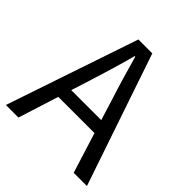

<svg xmlns="http://www.w3.org/2000/svg" viewBox="-198 -869 1005 1005"><g transform="rotate(45 304.0 -366.5)"><path d="M4 0H97L168 -224H436L506 0H604L355 -733H252ZM191 -297 227 -410C253 -493 277 -572 300 -658H304C328 -573 351 -493 378 -410L413 -297Z"/></g></svg>

Font: Noto Sans HK
Style: Regular
Weight: 400
Designer: Ryoko NISHIZUKA 西塚涼子 (kana, bopomofo & ideographs); Paul D. Hunt (Latin, Greek & Cyrillic); Sandoll Communications 산돌커뮤니
Foundry: Adobe
Version: Version 2.004;hotconv 1.0.118;makeotfexe 2.5.65603